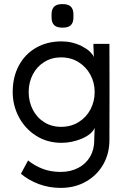

<svg xmlns="http://www.w3.org/2000/svg" viewBox="-20 -684 610 937"><path d="M442 -235Q442 -281 421 -319.5Q400 -358 363 -381Q326 -404 278 -404Q232 -404 196 -381.5Q160 -359 140 -320.5Q120 -282 120 -235Q120 -188 140 -149Q160 -110 196 -87.5Q232 -65 278 -65Q326 -65 363.5 -88Q401 -111 421.5 -150Q442 -189 442 -235ZM280 -482Q332 -482 377.5 -459.5Q423 -437 438 -406L436 -458V-470H514Q515 -235 514 0Q514 66 483.5 119Q453 172 399 202.5Q345 233 276 233Q220 233 170 214.5Q120 196 82 164L117 99Q149 125 188.5 140Q228 155 276 155Q324 155 361.5 135.5Q399 116 419.5 81Q440 46 440 0V-8L442 -60Q428 -28 379.5 -7.5Q331 13 280 13Q211 13 157 -21Q103 -55 72.5 -112Q42 -169 42 -235Q42 -308 72 -364Q102 -420 156 -451Q210 -482 280 -482ZM232 -592Q231 -607 232 -621Q233.4 -641.8 245.6 -652.9Q257.8 -664 284.9 -664Q312 -664 324.3 -652.9Q336.6 -641.8 338 -621Q339 -607 338 -592Q336.6 -571.2 324.4 -560.1Q312.2 -549 285.1 -549Q258 -549 245.7 -560.1Q233.4 -571.2 232 -592Z"/></svg>

Font: Kreadon
Style: Regular
Weight: 400
Designer: kohakuno
Foundry: StudioGnu
Version: Version 1.000;Glyphs 3.1.2 (3151)